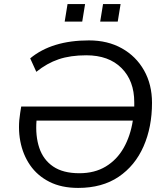

<svg xmlns="http://www.w3.org/2000/svg" viewBox="-20 -912 807 941"><path d="M363 9Q281 9 222 -21Q163 -51 127.5 -102.5Q92 -154 79.5 -220Q67 -286 79 -359L84 -390H638Q638 -400 638 -411Q638 -516 575.5 -578.5Q513 -641 403 -641Q325 -641 267.5 -621.5Q210 -602 158 -560L128 -626Q234 -714 416 -714Q508 -714 577.5 -675Q647 -636 686 -567Q725 -498 725 -408Q725 -289 683.5 -194.5Q642 -100 561.5 -45.5Q481 9 363 9ZM369 -63Q444 -63 498.5 -96Q553 -129 586 -187Q619 -245 631 -321H159Q153 -246 172.5 -187.5Q192 -129 240.5 -96Q289 -63 369 -63ZM471 -806 485 -892H571L557 -806ZM297 -806 311 -892H397L383 -806Z"/></svg>

Font: Nunito Sans
Style: Italic
Weight: 400
Italic angle: -9°
Designer: Vernon Adams
Foundry: Vernon Adams
Version: Version 3.006; ttfautohint (v1.8.3)